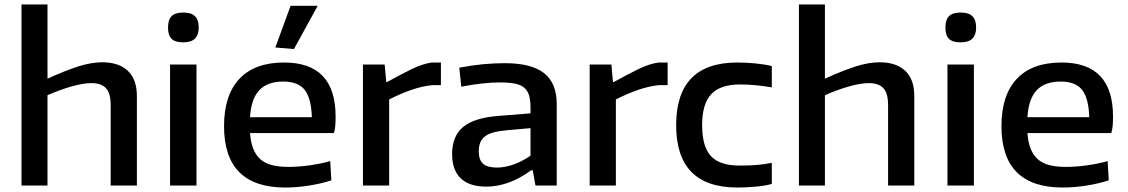

<svg xmlns="http://www.w3.org/2000/svg" viewBox="-20 -828 5034 857"><path d="M76 -808H192V-477Q274 -514 331 -532Q388 -550 436 -550Q510 -550 550.5 -512Q591 -474 591 -399V0H474V-359Q474 -412 453 -434.5Q432 -457 388 -457Q352 -457 300.5 -442.5Q249 -428 192 -403V0H76Z M798 -639Q762 -639 746 -654.5Q730 -670 730 -705Q730 -740 746 -756Q762 -772 798 -772Q834 -772 850.5 -755.5Q867 -739 867 -705Q867 -673 850.5 -656Q834 -639 798 -639ZM739 -540H857V0H739Z M1209 -616 1277 -802H1398L1292 -609ZM1253 9Q980 9 980 -265Q980 -403 1048.5 -476Q1117 -549 1248 -549Q1478 -549 1478 -308Q1478 -285 1476.5 -266.5Q1475 -248 1470 -234H1096Q1099 -193 1110.5 -164Q1122 -135 1142.5 -117Q1163 -99 1194 -91Q1225 -83 1268 -83Q1312 -83 1362 -90Q1412 -97 1454 -109L1459 -23Q1413 -8 1358.5 0.5Q1304 9 1253 9ZM1244 -464Q1174 -464 1137.5 -425.5Q1101 -387 1096 -305H1372Q1369 -391 1339.5 -427.5Q1310 -464 1244 -464Z M1600 -540H1697L1704 -462H1708Q1771 -497 1818.5 -520Q1866 -543 1907 -549H1948V-448H1909Q1862 -443 1812.5 -425.5Q1763 -408 1717 -384V0H1600Z M2151 5Q2075 5 2036.5 -32Q1998 -69 1998 -140Q1998 -221 2048 -262Q2098 -303 2209 -311L2348 -322V-346Q2348 -379 2342 -400.5Q2336 -422 2321 -435.5Q2306 -449 2279.5 -454.5Q2253 -460 2211 -460Q2137 -460 2039 -441L2030 -526Q2089 -537 2137.5 -541.5Q2186 -546 2234 -546Q2352 -546 2408.5 -501.5Q2465 -457 2465 -364V0H2370L2358 -68H2351Q2299 -30 2249 -12.5Q2199 5 2151 5ZM2198 -80Q2233 -80 2271.5 -93.5Q2310 -107 2348 -133V-256L2246 -247Q2210 -244 2185 -237.5Q2160 -231 2145 -219.5Q2130 -208 2123.5 -191.5Q2117 -175 2117 -152Q2117 -114 2136.5 -97Q2156 -80 2198 -80Z M2612 -540H2709L2716 -462H2720Q2783 -497 2830.5 -520Q2878 -543 2919 -549H2960V-448H2921Q2874 -443 2824.5 -425.5Q2775 -408 2729 -384V0H2612Z M3271 9Q2998 9 2998 -269Q2998 -549 3271 -549Q3310 -549 3351.5 -545Q3393 -541 3425 -533V-438Q3390 -444 3354 -447.5Q3318 -451 3283 -451Q3195 -451 3154.5 -407.5Q3114 -364 3114 -270Q3114 -174 3153 -131.5Q3192 -89 3281 -89Q3324 -89 3356.5 -91.5Q3389 -94 3425 -101V-7Q3397 1 3355 5Q3313 9 3271 9Z M3546 -808H3662V-477Q3744 -514 3801 -532Q3858 -550 3906 -550Q3980 -550 4020.5 -512Q4061 -474 4061 -399V0H3944V-359Q3944 -412 3923 -434.5Q3902 -457 3858 -457Q3822 -457 3770.5 -442.5Q3719 -428 3662 -403V0H3546Z M4268 -639Q4232 -639 4216 -654.5Q4200 -670 4200 -705Q4200 -740 4216 -756Q4232 -772 4268 -772Q4304 -772 4320.5 -755.5Q4337 -739 4337 -705Q4337 -673 4320.5 -656Q4304 -639 4268 -639ZM4209 -540H4327V0H4209Z M4723 9Q4450 9 4450 -265Q4450 -403 4518.5 -476Q4587 -549 4718 -549Q4948 -549 4948 -308Q4948 -285 4946.5 -266.5Q4945 -248 4940 -234H4566Q4569 -193 4580.5 -164Q4592 -135 4612.5 -117Q4633 -99 4664 -91Q4695 -83 4738 -83Q4782 -83 4832 -90Q4882 -97 4924 -109L4929 -23Q4883 -8 4828.5 0.5Q4774 9 4723 9ZM4714 -464Q4644 -464 4607.5 -425.5Q4571 -387 4566 -305H4842Q4839 -391 4809.5 -427.5Q4780 -464 4714 -464Z"/></svg>

Font: Encode Sans Wide
Style: Medium
Weight: 500
Designer: Pablo Impallari, Andres Torresi
Foundry: Pablo Impallari, Andres Torresi
Version: Version 1.000; ttfautohint (v1.00) -l 8 -r 50 -G 200 -x 14 -